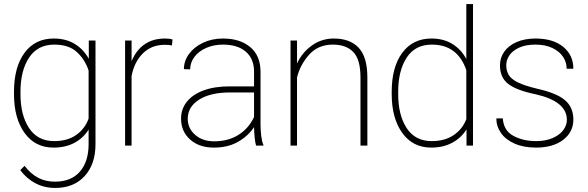

<svg xmlns="http://www.w3.org/2000/svg" viewBox="-20 -718 2900 947"><path d="M245 -528Q305 -528 348.5 -501.5Q392 -475 418 -428V-518H451V-7Q451 92 397.5 150.5Q344 209 252 209Q198 209 154 185.5Q110 162 80 121L101 100Q132 140 168.5 159Q205 178 251 178Q331 178 374 128.5Q417 79 417 -7V-79Q392 -38 348 -14Q304 10 244 10Q153 10 101 -62.5Q49 -135 49 -254V-265Q49 -387 101 -457.5Q153 -528 245 -528ZM247 -22Q313 -22 356 -52.5Q399 -83 417 -133V-370Q400 -423 360 -460.5Q320 -498 248 -498Q166 -498 123.5 -434Q81 -370 81 -265V-254Q81 -150 123.5 -86Q166 -22 247 -22Z M597 -518H629V-416Q651 -470 692.5 -499Q734 -528 794 -528Q818 -528 831 -523L828 -494Q813 -497 793 -497Q727 -497 684.5 -454.5Q642 -412 629 -343V0H597Z M1079 -498Q1035 -498 998 -482Q961 -466 939.5 -438Q918 -410 918 -376L887 -377Q887 -417 912 -451.5Q937 -486 981 -507Q1025 -528 1080 -528Q1164 -528 1214.5 -485.5Q1265 -443 1265 -364V-105Q1265 -76 1268.5 -47.5Q1272 -19 1279 -4V0H1243Q1235 -27 1233 -91Q1204 -47 1154 -18.5Q1104 10 1035 10Q962 10 917.5 -30Q873 -70 873 -133Q873 -180 901.5 -216Q930 -252 984 -272Q1038 -292 1112 -292H1233V-365Q1233 -428 1192.5 -463Q1152 -498 1079 -498ZM1233 -141V-262H1115Q1018 -262 962 -226.5Q906 -191 906 -132Q906 -85 942.5 -53Q979 -21 1036 -21Q1106 -21 1156.5 -53Q1207 -85 1233 -141Z M1413 -518H1445V-405Q1470 -459 1518 -493.5Q1566 -528 1626 -528Q1707 -528 1749.5 -482Q1792 -436 1792 -336V0H1758V-336Q1758 -425 1722.5 -461.5Q1687 -498 1622 -498Q1549 -498 1504.5 -448Q1460 -398 1445 -336V0H1413Z M2108 -528Q2168 -528 2211.5 -501Q2255 -474 2280 -427V-698H2313V0H2281V-80Q2256 -39 2211.5 -14.5Q2167 10 2107 10Q2016 10 1964 -62.5Q1912 -135 1912 -254V-265Q1912 -387 1964 -457.5Q2016 -528 2108 -528ZM2109 -22Q2174 -22 2217.5 -51.5Q2261 -81 2280 -130V-372Q2237 -498 2110 -498Q2028 -498 1986 -434Q1944 -370 1944 -265V-254Q1944 -150 1986 -86Q2028 -22 2109 -22Z M2622 -253Q2529 -272 2487.5 -303.5Q2446 -335 2446 -396Q2446 -433 2467 -463Q2488 -493 2528 -510.5Q2568 -528 2621 -528Q2708 -528 2758 -487Q2808 -446 2808 -379H2775Q2775 -411 2757 -438Q2739 -465 2704 -481.5Q2669 -498 2621 -498Q2573 -498 2540.5 -483Q2508 -468 2492.5 -445Q2477 -422 2477 -397Q2477 -369 2489 -348.5Q2501 -328 2534.5 -311.5Q2568 -295 2631 -280Q2725 -259 2766.5 -224Q2808 -189 2808 -128Q2808 -67 2758 -28.5Q2708 10 2624 10Q2563 10 2518.5 -9.5Q2474 -29 2451 -62Q2428 -95 2428 -134H2460Q2464 -74 2512 -48Q2560 -22 2624 -22Q2671 -22 2705.5 -37Q2740 -52 2758 -76Q2776 -100 2776 -127Q2776 -218 2622 -253Z"/></svg>

Font: Freesentation 1 Thin
Style: Regular
Weight: 250
Designer: glyphs from Roboto by Christian Robertson / Hangul glyphs from Noto Sans CJK(Source Han Sans) by Jang Soo-young and Kang
Foundry: PT&
Version: Version 2.001